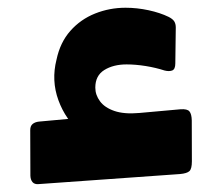

<svg xmlns="http://www.w3.org/2000/svg" viewBox="-20 -456 572 496"><path d="M79.8 19.6Q69.4 20.6 64.1 14.6Q58.9 8.5 58.5 -1.9L58.1 -119.9Q58.1 -130.7 64.4 -135.8Q70.8 -140.9 80.9 -141.9L191.4 -152L190 -112.6Q149.5 -146.1 130.9 -197.1Q112.3 -248.1 126 -302Q135.4 -346.5 161.7 -376.2Q188 -406 225.5 -421Q263 -436 304.4 -436Q333.7 -436 363.7 -429.6Q393.6 -423.1 415.6 -412.4Q426.2 -407.1 430.2 -400.7Q434.1 -394.4 434.1 -385.1L432.9 -292.3Q432.9 -277 424.8 -273.9Q416.7 -270.9 405 -273.9Q383 -281.1 356.6 -285.4Q330.2 -289.6 307 -289.6Q272.9 -289.6 249.6 -275.2Q226.2 -260.7 226.2 -229.7Q226.2 -210.7 238.4 -194.3Q250.5 -177.9 275.7 -169.3Q301 -160.7 339.4 -164.1L446.1 -173.7Q463.9 -175 469.4 -168.2Q475 -161.5 475.4 -145L475.7 -39.4Q475.7 -19.8 469.3 -13.9Q462.9 -8 445.1 -6.4Z"/></svg>

Font: Rubik Light
Style: Italic
Weight: 300
Italic angle: -12°
Designer: Hubert and Fischer
Foundry: Hubert and Fischer
Version: Version 2.300;gftools[0.9.30]